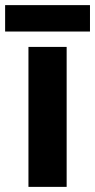

<svg xmlns="http://www.w3.org/2000/svg" viewBox="-33 -729 371 749"><path d="M227 0H78V-546H227ZM318 -709V-606H-13V-709Z"/></svg>

Font: Noto Sans Gurmukhi UI
Style: Bold
Weight: 700
Designer: Jelle Bosma - Monotype Design Team
Foundry: Monotype Imaging Inc.
Version: Version 2.004; ttfautohint (v1.8.4.7-5d5b)